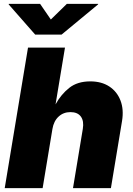

<svg xmlns="http://www.w3.org/2000/svg" viewBox="-20 -974 689 994"><path d="M251.5 -306.6 200.7 0H4.4L125 -727.5H316.4L267.6 -433.6Q295.9 -485.4 338.4 -519Q380.9 -552.7 447.3 -552.7Q505.4 -552.7 545.7 -526.4Q585.9 -500 603.8 -453.6Q621.6 -407.2 611.8 -347.7L554.2 0H357.9L408.7 -306.6Q415.5 -347.2 398.7 -370.4Q381.8 -393.6 344.7 -393.6Q308.6 -393.6 283.4 -370.4Q258.3 -347.2 251.5 -306.6ZM187.5 -954.1 243.2 -873 326.2 -954.1H488.3L487.8 -951.2L298.8 -794.9H162.1L24.9 -951.2L25.4 -954.1Z"/></svg>

Font: Inter Black
Style: Italic
Weight: 900
Italic angle: -9.39999°
Designer: Rasmus Andersson
Foundry: rsms
Version: Version 4.000;git-a52131595